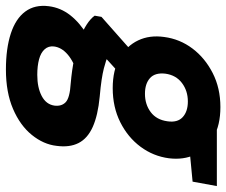

<svg xmlns="http://www.w3.org/2000/svg" viewBox="-101 -470 765 649"><g transform="rotate(90 281.5 -145.5)"><path d="M192 217Q121 217 70.5 200.5Q20 184 -4 151.5Q-28 119 -22 72Q-17 32 8.5 -0.5Q34 -33 77 -59Q120 -85 178 -103L212 -27Q166 -13 141.5 8Q117 29 114 55Q112 73 123.5 86Q135 99 157.5 105Q180 111 210 111Q253 111 281.5 96Q310 81 314 53Q317 29 302.5 15Q288 1 239 -2Q193 -6 155 -14Q117 -22 88.5 -32.5Q60 -43 40 -56Q20 -69 10 -83L14 -106L144 -221L229 -189L86 -59L143 -129Q152 -125 162.5 -121.5Q173 -118 188.5 -114Q204 -110 227 -106.5Q250 -103 284 -100Q347 -94 386 -76.5Q425 -59 440.5 -28.5Q456 2 450 46Q445 90 413 129.5Q381 169 325 193Q269 217 192 217ZM255 -144Q194 -144 153 -167.5Q112 -191 93.5 -230Q75 -269 82 -318Q89 -371 121 -413.5Q153 -456 204 -482Q255 -508 319 -508Q380 -508 421 -484.5Q462 -461 480 -422Q498 -383 492 -334Q485 -281 453 -238Q421 -195 370 -169.5Q319 -144 255 -144ZM274 -253Q310 -253 336 -272.5Q362 -292 367 -329Q372 -363 353 -380.5Q334 -398 300 -398Q264 -398 237.5 -378Q211 -358 206 -322Q202 -287 221 -270Q240 -253 274 -253ZM382 -396 377 -496H586L571 -414Z"/></g></svg>

Font: DM Sans 36pt Black
Style: Italic
Weight: 900
Italic angle: -10°
Designer: Colophon Foundry, Jonny Pinhorn
Foundry: Colophon Foundry
Version: Version 4.004;gftools[0.9.30]